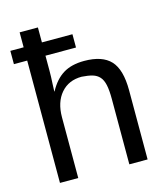

<svg xmlns="http://www.w3.org/2000/svg" viewBox="-109 -809 774 893"><g transform="rotate(-15 278.0 -362.5)"><path d="M155 -418Q183 -470 223 -494.5Q263 -519 324 -519Q411 -519 451 -476Q491 -433 491 -333V0H403V-315Q403 -356 397.5 -382Q392 -408 379 -422.5Q366 -437 345.5 -443Q325 -449 294 -451Q231 -451 194 -408Q157 -365 157 -292V0H69V-589H5V-653H69V-725H157V-653H304V-589H157V-517Q157 -502 156.5 -486.5Q156 -471 155 -455Q154 -439 154 -429.5Q154 -420 153 -418Z"/></g></svg>

Font: Libra Sans
Style: Regular
Weight: 400
Foundry: Context Ltd
Version: Version 1.000; ttfautohint (v1.3)